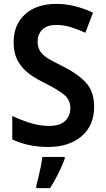

<svg xmlns="http://www.w3.org/2000/svg" viewBox="-20 -744 542 985"><path d="M463 -196Q463 -101 399 -45.5Q335 10 226 10Q176 10 128.5 0Q81 -10 43 -29V-149Q85 -129 134 -113.5Q183 -98 231 -98Q288 -98 314.5 -124Q341 -150 341 -189Q341 -233 307 -259.5Q273 -286 210 -318Q172 -336 135 -361.5Q98 -387 74 -427Q50 -467 50 -528Q50 -618 109 -671Q168 -724 269 -724Q318 -724 364 -712.5Q410 -701 457 -679L418 -576Q376 -595 340.5 -605.5Q305 -616 268 -616Q222 -616 197.5 -592.5Q173 -569 173 -531Q173 -502 185.5 -482Q198 -462 226 -444.5Q254 -427 298 -406Q377 -367 420 -321Q463 -275 463 -196ZM312 71Q300 104 280 144.5Q260 185 237 221H166V209Q171 190 177.5 163.5Q184 137 189.5 109.5Q195 82 197 61H312Z"/></svg>

Font: Noto Sans Gurmukhi UI SemiCondensed SemiBold
Style: Regular
Weight: 600
Width: 4
Designer: Jelle Bosma - Monotype Design Team
Foundry: Monotype Imaging Inc.
Version: Version 2.004; ttfautohint (v1.8.4.7-5d5b)